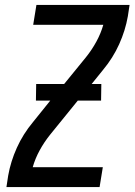

<svg xmlns="http://www.w3.org/2000/svg" viewBox="-20 -755 543 775"><path d="M6 0 13 -46Q23 -103 48 -158.5Q73 -214 113 -262L183 -349H125L126 -416H239L327 -524Q351 -554 369 -587Q387 -620 397 -655H114L127 -735H503L496 -689Q486 -632 461 -576.5Q436 -521 396 -473L350 -416H389L388 -349H294L182 -211Q158 -181 140 -148Q122 -115 112 -80H395L382 0Z"/></svg>

Font: Iosevka Curly Medium
Style: Italic
Weight: 500
Italic angle: -9°
Monospace: yes
Designer: Belleve Invis
Foundry: Belleve Invis
Version: Version 22.1.2; ttfautohint (v1.8.4)